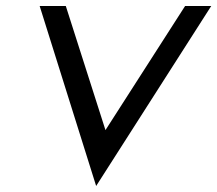

<svg xmlns="http://www.w3.org/2000/svg" viewBox="-20 -600 723 639"><path d="M112 -580 300 19 683 -580H596L331 -167L199 -580Z"/></svg>

Font: Charger Pro
Style: BdExtObl
Weight: 700
Designer: Jasper
Foundry: Cannot Into Space Fonts
Version: Version 1.09